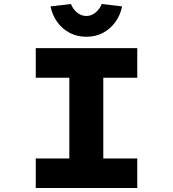

<svg xmlns="http://www.w3.org/2000/svg" viewBox="-20 -941 866 961"><path d="M159 0V-148H327V-552H159V-700H667V-552H497V-148H667V0ZM412 -757Q367 -757 330 -776Q293 -795 267.5 -829.5Q242 -864 233 -909L335 -921Q345 -895 366 -878Q387 -861 412 -861Q437 -861 458 -878Q479 -895 489 -921L591 -909Q582 -864 556.5 -829.5Q531 -795 494.5 -776Q458 -757 412 -757Z"/></svg>

Font: Lexend Peta
Style: Bold
Weight: 700
Designer: Bonnie Shaver-Troup, Thomas Jockin
Foundry: Lexend
Version: Version 1.007